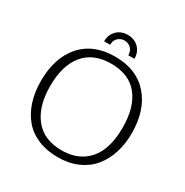

<svg xmlns="http://www.w3.org/2000/svg" viewBox="-203 -1067 1199 1243"><g transform="rotate(30 397.0 -445.0)"><path d="M283.7 -789.1Q283.7 -825.2 300.5 -851.6Q317.4 -877.9 342.3 -890.1Q367.2 -902.3 396.5 -902.3Q426.3 -902.3 451.7 -890.1Q477.1 -877.9 493.9 -851.6Q510.7 -825.2 510.7 -789.1H464.8Q464.8 -822.3 444.6 -841.1Q424.3 -859.9 396.7 -859.9Q369.1 -859.9 348.9 -841.1Q328.6 -822.3 328.6 -789.1ZM397.9 -40Q487.8 -40 549.1 -81.1Q610.4 -122.1 638.9 -193.6Q667.5 -265.1 667.5 -363.8Q667.5 -518.1 599.1 -602.5Q530.8 -687 398.4 -687Q265.1 -687 195.6 -602.8Q126 -518.6 126 -363.8Q126 -213.9 195.1 -127Q264.2 -40 397.9 -40ZM397.9 11.2Q314.9 11.2 249.8 -16.4Q184.6 -43.9 142.8 -94Q101.1 -144 79.3 -212.4Q57.6 -280.8 57.6 -363.3Q57.6 -536.1 146.7 -637.7Q235.8 -739.3 398.4 -739.3Q558.1 -739.3 647.5 -637Q736.8 -534.7 736.8 -362.8Q736.8 -282.2 714.8 -214.1Q692.9 -146 651.1 -95.7Q609.4 -45.4 544.4 -17.1Q479.5 11.2 397.9 11.2Z"/></g></svg>

Font: Oxygen Light
Style: Regular
Weight: 300
Designer: vernon adams
Foundry: Vernon Adams
Version: Version Release 0.2.3 webfont; ttfautohint (v0.93.3-1d66) -l